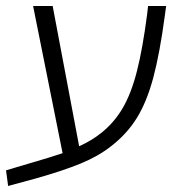

<svg xmlns="http://www.w3.org/2000/svg" viewBox="-49 -582 584 638"><path d="M503 -562 499 -532Q482 -405 460.5 -324.5Q439 -244 406 -190.5Q373 -137 320 -96Q278 -63 220 -39Q162 -15 70 11L-22 36L-29 -16L62 -43Q111 -57 159 -73L61 -562H126L214 -96Q256 -115 287 -140Q330 -174 358.5 -222.5Q387 -271 406 -345.5Q425 -420 440 -535L443 -562Z"/></svg>

Font: FiraGO Light
Style: Italic
Weight: 300
Italic angle: -8°
Designer: bBox Type GmbH
Foundry: bBox Type GmbH
Version: Version 1.001